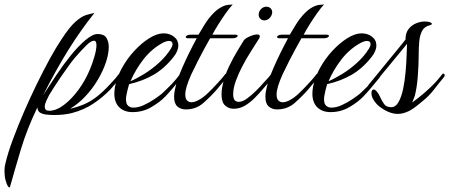

<svg xmlns="http://www.w3.org/2000/svg" viewBox="-143 -486 2007 858"><path d="M-98 348Q-100 356 -106.5 347.5Q-113 339 -118 320Q-123 301 -123 278Q-123 260 -119 245Q-108 198 -86 138.5Q-64 79 -36.5 15.5Q-9 -48 21 -109.5Q51 -171 79.5 -223Q108 -275 131 -309Q168 -366 195 -389.5Q222 -413 242.5 -419Q263 -425 279 -428Q218 -352 162.5 -263Q107 -174 50 -61Q76 -101 107.5 -148.5Q139 -196 173 -238Q206 -279 238.5 -306.5Q271 -334 293 -334Q322 -334 332.5 -317Q343 -300 343 -277Q343 -245 330 -206.5Q317 -168 293.5 -128.5Q270 -89 238.5 -55.5Q207 -22 170 0Q205 -8 233 -20Q261 -32 289 -53.5Q317 -75 350 -111Q361 -122 372.5 -135.5Q384 -149 392 -160Q395 -163 397 -163Q403 -163 403 -154Q403 -148 399 -144Q389 -131 375.5 -115.5Q362 -100 350 -86Q315 -50 273.5 -22.5Q232 5 179 19Q143 28 100 28Q91 28 82 27.5Q73 27 65 26Q51 25 38 18.5Q25 12 24 -6Q-23 92 -50 182.5Q-77 273 -98 348ZM77 9Q108 9 142.5 -17Q177 -43 207.5 -84.5Q238 -126 258 -174Q269 -199 278.5 -231.5Q288 -264 288 -284Q288 -304 277 -304Q264 -304 243.5 -284Q223 -264 190 -226Q179 -213 162.5 -190Q146 -167 128.5 -141.5Q111 -116 97 -94Q83 -72 76 -60Q70 -49 63.5 -34.5Q57 -20 57 -9Q57 9 77 9Z M449 15Q412 15 390 -6.5Q368 -28 368 -67Q368 -97 379.5 -130Q391 -163 402 -182Q425 -224 457.5 -259Q490 -294 524.5 -315.5Q559 -337 588 -337Q615 -337 634.5 -322Q654 -307 654 -282Q654 -272 649 -259Q644 -246 633 -232Q593 -181 544.5 -152.5Q496 -124 434 -110Q430 -97 427 -84.5Q424 -72 422 -61Q421 -56 420.5 -51.5Q420 -47 420 -42Q420 -22 429.5 -13.5Q439 -5 453 -5Q475 -5 500 -16.5Q525 -28 547 -43Q569 -58 580 -67Q591 -77 601.5 -87.5Q612 -98 625 -111Q635 -122 644 -132.5Q653 -143 661 -154Q664 -157 666 -157Q672 -157 672 -148Q672 -143 668 -139Q650 -117 632 -95.5Q614 -74 595 -54Q573 -31 534.5 -8Q496 15 449 15ZM440 -123Q466 -134 500.5 -155Q535 -176 567.5 -205.5Q600 -235 621 -269Q628 -280 628 -289Q628 -303 612 -303Q601 -303 585 -295Q535 -268 499 -222Q463 -176 440 -123Z M687 3Q665 3 650 -10Q635 -23 635 -54Q635 -62 636 -70Q637 -78 639 -87Q647 -127 672 -184.5Q697 -242 736 -315H698Q687 -315 687 -321Q687 -324 692.5 -327.5Q698 -331 708 -331H744Q761 -360 771.5 -376.5Q782 -393 789 -402Q815 -435 836.5 -448.5Q858 -462 874 -464Q890 -466 897 -466Q883 -451 866 -427Q849 -403 833 -377.5Q817 -352 806 -331H908Q919 -331 919 -326Q919 -322 913 -318.5Q907 -315 897 -315H796Q780 -286 767.5 -263.5Q755 -241 742.5 -216Q730 -191 712 -154Q698 -123 691.5 -101Q685 -79 685 -64Q685 -45 693 -37Q701 -29 713 -29Q725 -29 741 -37Q763 -48 785 -69Q807 -90 827 -112Q837 -123 846 -133Q855 -143 863 -154Q866 -157 868 -157Q874 -157 874 -149Q874 -143 870 -139Q849 -113 826 -86Q799 -55 766 -26Q733 3 687 3Z M1038 -395Q1027 -395 1020 -402.5Q1013 -410 1013 -420Q1013 -435 1023.5 -445.5Q1034 -456 1047 -456Q1060 -456 1067.5 -447.5Q1075 -439 1073 -426Q1070 -413 1060.5 -404Q1051 -395 1038 -395ZM901 0Q879 0 863 -14.5Q847 -29 847 -64Q847 -79 850 -97Q859 -144 879.5 -187Q900 -230 919.5 -261.5Q939 -293 945 -303Q950 -313 971 -322.5Q992 -332 1006 -332Q1018 -332 1018 -324Q1018 -317 1013 -311Q998 -287 978.5 -256.5Q959 -226 941 -192Q923 -158 911 -125Q899 -92 899 -64Q899 -49 904.5 -40Q910 -31 925 -31Q941 -31 962 -46.5Q983 -62 1002.5 -81.5Q1022 -101 1031 -112Q1041 -123 1050.5 -133Q1060 -143 1068 -154Q1071 -157 1073 -157Q1079 -157 1079 -148Q1079 -143 1075 -139Q1064 -126 1053 -112.5Q1042 -99 1030 -86Q1014 -67 994 -47Q974 -27 951 -13.5Q928 0 901 0Z M1095 3Q1073 3 1058 -10Q1043 -23 1043 -54Q1043 -62 1044 -70Q1045 -78 1047 -87Q1055 -127 1080 -184.5Q1105 -242 1144 -315H1106Q1095 -315 1095 -321Q1095 -324 1100.5 -327.5Q1106 -331 1116 -331H1152Q1169 -360 1179.5 -376.5Q1190 -393 1197 -402Q1223 -435 1244.5 -448.5Q1266 -462 1282 -464Q1298 -466 1305 -466Q1291 -451 1274 -427Q1257 -403 1241 -377.5Q1225 -352 1214 -331H1316Q1327 -331 1327 -326Q1327 -322 1321 -318.5Q1315 -315 1305 -315H1204Q1188 -286 1175.5 -263.5Q1163 -241 1150.5 -216Q1138 -191 1120 -154Q1106 -123 1099.5 -101Q1093 -79 1093 -64Q1093 -45 1101 -37Q1109 -29 1121 -29Q1133 -29 1149 -37Q1171 -48 1193 -69Q1215 -90 1235 -112Q1245 -123 1254 -133Q1263 -143 1271 -154Q1274 -157 1276 -157Q1282 -157 1282 -149Q1282 -143 1278 -139Q1257 -113 1234 -86Q1207 -55 1174 -26Q1141 3 1095 3Z M1334 15Q1297 15 1275 -6.5Q1253 -28 1253 -67Q1253 -97 1264.5 -130Q1276 -163 1287 -182Q1310 -224 1342.5 -259Q1375 -294 1409.5 -315.5Q1444 -337 1473 -337Q1500 -337 1519.5 -322Q1539 -307 1539 -282Q1539 -272 1534 -259Q1529 -246 1518 -232Q1478 -181 1429.5 -152.5Q1381 -124 1319 -110Q1315 -97 1312 -84.5Q1309 -72 1307 -61Q1306 -56 1305.5 -51.5Q1305 -47 1305 -42Q1305 -22 1314.5 -13.5Q1324 -5 1338 -5Q1360 -5 1385 -16.5Q1410 -28 1432 -43Q1454 -58 1465 -67Q1476 -77 1486.5 -87.5Q1497 -98 1510 -111Q1520 -122 1529 -132.5Q1538 -143 1546 -154Q1549 -157 1551 -157Q1557 -157 1557 -148Q1557 -143 1553 -139Q1535 -117 1517 -95.5Q1499 -74 1480 -54Q1458 -31 1419.5 -8Q1381 15 1334 15ZM1325 -123Q1351 -134 1385.5 -155Q1420 -176 1452.5 -205.5Q1485 -235 1506 -269Q1513 -280 1513 -289Q1513 -303 1497 -303Q1486 -303 1470 -295Q1420 -268 1384 -222Q1348 -176 1325 -123Z M1635 23Q1597 23 1555 -8Q1537 -21 1524 -44Q1517 -56 1517 -70Q1517 -86 1528 -86Q1533 -86 1540.5 -77.5Q1548 -69 1554 -56Q1563 -36 1573 -21.5Q1583 -7 1605 -7Q1625 -7 1638 -30Q1651 -53 1658.5 -89Q1666 -125 1669.5 -165Q1673 -205 1674 -238.5Q1675 -272 1676 -290Q1629 -233 1587.5 -182.5Q1546 -132 1509 -88Q1505 -83 1502 -83Q1499 -83 1499 -89Q1499 -100 1504 -107Q1524 -131 1548 -160.5Q1572 -190 1596.5 -220Q1621 -250 1640.5 -273.5Q1660 -297 1669 -309Q1669 -339 1683 -356.5Q1697 -374 1717 -382Q1737 -390 1755 -390Q1772 -390 1780 -386Q1787 -383 1787 -379Q1787 -376 1777 -373Q1753 -367 1743 -347.5Q1733 -328 1730.5 -300.5Q1728 -273 1728 -242Q1728 -196 1724 -145Q1720 -94 1711 -59Q1709 -52 1705.5 -44Q1702 -36 1699 -28Q1727 -48 1754 -71.5Q1781 -95 1796 -111Q1807 -122 1815.5 -132.5Q1824 -143 1833 -154Q1835 -157 1838 -157Q1844 -157 1844 -149Q1844 -144 1839 -139Q1818 -114 1796.5 -86Q1775 -58 1749 -37Q1738 -28 1721 -14Q1704 0 1687 9Q1659 23 1635 23Z"/></svg>

Font: Birthstone
Style: Regular
Weight: 400
Designer: Robert E. Leuschke
Foundry: Robert E. Leuschke
Version: Version 1.013; ttfautohint (v1.8.3)